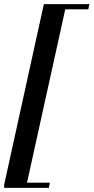

<svg xmlns="http://www.w3.org/2000/svg" viewBox="-29 -774 450 924"><path d="M-9 130V115L182 -754H401L396 -729H285L101 105H211L206 130Z"/></svg>

Font: Libre Bodoni
Style: Italic
Weight: 400
Italic angle: -13°
Designer: Pablo Impallari, Rodrigo Fuenzalida
Foundry: Pablo Impallari, Rodrigo Fuenzalida
Version: Version 1.001